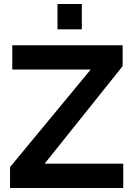

<svg xmlns="http://www.w3.org/2000/svg" viewBox="-20 -935 667 955"><path d="M30 -104 431 -589H41V-710H590V-606L202 -121H593V0H30ZM266 -789V-915H387V-789Z"/></svg>

Font: Oxford Sans
Style: Bold
Weight: 700
Designer: Matt McInerney, Pablo Impallari, Rodrigo Fuenzalida
Foundry: Matt McInerney, Pablo Impallari, Rodrigo Fuenzalida
Version: Version 3.000g; ttfautohint (v1.5) -l 8 -r 28 -G 28 -x 14 -D